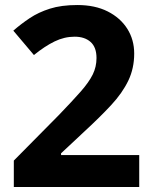

<svg xmlns="http://www.w3.org/2000/svg" viewBox="-20 -744 599 764"><path d="M35 0V-105L214 -286Q268 -342 301 -379.5Q334 -417 349 -447.5Q364 -478 364 -513Q364 -556 340.5 -577Q317 -598 277 -598Q236 -598 197 -579Q158 -560 115 -525L33 -622Q64 -649 98.5 -672Q133 -695 178.5 -709.5Q224 -724 288 -724Q358 -724 408.5 -698.5Q459 -673 486.5 -629.5Q514 -586 514 -531Q514 -472 490.5 -423Q467 -374 422.5 -326Q378 -278 315 -220L223 -134V-127H534V0Z"/></svg>

Font: Noto IKEA Latin
Style: Bold
Weight: 700
Designer: Monotype Design Team
Foundry: Monotype Imaging Inc.
Version: Version 1.0